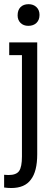

<svg xmlns="http://www.w3.org/2000/svg" viewBox="-20 -687 262 931"><path d="M129.6 184Q100 224.7 34.6 224.7Q17.3 224.7 0 222.2V160.5Q9.9 161.7 21 161.7Q59.3 161.7 72.8 142Q86.4 122.2 86.4 71.6V-419.8H24.7V-481.5H160.5V60.5Q160.5 144.4 129.6 184ZM65.4 -612.3Q65.4 -638.3 79.6 -652.5Q93.8 -666.7 118.5 -666.7Q142 -666.7 156.8 -652.5Q171.6 -638.3 171.6 -614.8Q171.6 -590.1 156.8 -575.9Q142 -561.7 117.3 -561.7Q93.8 -561.7 79.6 -575.9Q65.4 -590.1 65.4 -612.3Z"/></svg>

Font: Slabo 27px
Style: Regular
Weight: 400
Version: Version 1.02 Build 003a